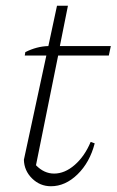

<svg xmlns="http://www.w3.org/2000/svg" viewBox="-20 -639 405 667"><path d="M157 8Q119 8 91.5 -19Q64 -46 63 -84L141 -446H66L68 -458Q108 -478 148 -479L178 -619H216L188 -479H365L358 -446H182L105 -65Q133 -36 168 -36Q205 -36 239.5 -66Q274 -96 295 -146L309 -141Q292 -75 249.5 -33.5Q207 8 157 8Z"/></svg>

Font: Piazzolla ExtraLight
Style: Italic
Weight: 200
Italic angle: -11.3°
Designer: Juan Pablo del Peral
Foundry: Huerta Tipografica
Version: Version 1.330